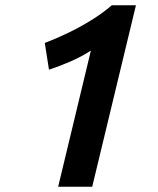

<svg xmlns="http://www.w3.org/2000/svg" viewBox="-20 -713 604 733"><path d="M202 0 327 -520Q292 -497 249.5 -478.5Q207 -460 167 -447L151 -549Q193 -565 238 -586.5Q283 -608 327 -635Q371 -662 407 -693H499L332 0Z"/></svg>

Font: Ubuntu Sans
Style: Bold Italic
Weight: 700
Italic angle: -13.5°
Designer: Dalton Maag Ltd
Foundry: Dalton Maag Ltd
Version: Version 1.006